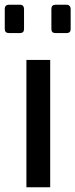

<svg xmlns="http://www.w3.org/2000/svg" viewBox="-41 -787 317 807"><path d="M70 0V-535H170V0ZM192 -648Q175 -648 175 -665V-749Q175 -767 192 -767H239Q247 -767 251.5 -762Q256 -757 256 -749V-665Q256 -648 239 -648ZM-3 -648Q-21 -648 -21 -665V-749Q-21 -767 -3 -767H43Q52 -767 56 -762Q60 -757 60 -749V-665Q60 -648 43 -648Z"/></svg>

Font: Exo Thin Medium
Style: Regular
Weight: 500
Version: Version 2.000